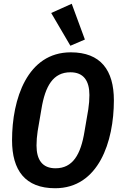

<svg xmlns="http://www.w3.org/2000/svg" viewBox="-20 -988 640 1020"><path d="M354 -745 431 -778 361 -968 252 -919ZM273 12C504 12 585 -236 585 -455C585 -615 515 -710 356 -710C125 -710 44 -462 44 -243C44 -83 114 12 273 12ZM275 -94C205 -94 174 -139 174 -215C174 -240 176 -264 180 -291L200 -408C220 -532 263 -604 354 -604C424 -604 455 -559 455 -483C455 -458 453 -434 449 -407L429 -290C409 -166 366 -94 275 -94Z"/></svg>

Font: IBM Plex Mono SmBld
Style: Italic
Weight: 600
Italic angle: -9.5°
Monospace: yes
Designer: Mike Abbink, Paul van der Laan, Pieter van Rosmalen
Foundry: Bold Monday
Version: Version 2.004